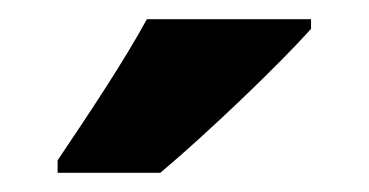

<svg xmlns="http://www.w3.org/2000/svg" viewBox="-20 -786 384 200"><path d="M304 -756V-766H133C109 -722 73 -668 40 -619V-606H147C197 -648 272 -720 304 -756Z"/></svg>

Font: Noto Sans Lao Looped Condensed ExtraBold
Style: Regular
Weight: 800
Width: 3
Designer: Mark Frömberg, Ben Mitchell
Foundry: The Fontpad Ltd
Version: Version 1.002